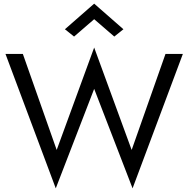

<svg xmlns="http://www.w3.org/2000/svg" viewBox="-20 -995 1030 1050"><path d="M385 -795 335 -835 495 -975 655 -835 605 -795 495 -890ZM885 -700H980L705 35L495 -509L285 35L10 -700H105L290 -175L495 -735L700 -175Z"/></svg>

Font: Venryn Sans
Style: Regular
Weight: 400
Designer: Owen Earl, indestructible type* (font) & Cristiano Sobral (main changes)
Version: Version 3.600; ttfautohint (v1.8.3)